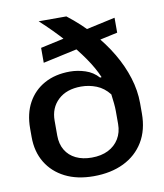

<svg xmlns="http://www.w3.org/2000/svg" viewBox="-83 -797 745 874"><g transform="rotate(-10 289.5 -360.0)"><path d="M280 9Q204 9 148.5 -19Q93 -47 62.5 -97.5Q32 -148 32 -216V-255Q32 -324 59.5 -374Q87 -424 137 -451.5Q187 -479 255 -479Q290 -479 325.5 -467.5Q361 -456 386 -428L393 -429Q375 -472 341.5 -520.5Q308 -569 261 -622Q214 -675 155 -729H283Q344 -682 392 -628Q440 -574 474 -516.5Q508 -459 526.5 -399.5Q545 -340 545 -282V-235Q545 -158 512 -103.5Q479 -49 419.5 -20Q360 9 280 9ZM286 -76Q330 -76 362 -92Q394 -108 412 -137.5Q430 -167 430 -206V-266Q430 -282 428 -301.5Q426 -321 423 -344Q398 -376 364 -389.5Q330 -403 293 -403Q226 -403 187 -366.5Q148 -330 148 -271V-202Q148 -163 165 -134.5Q182 -106 213 -91Q244 -76 286 -76ZM145 -539V-608L498 -685V-616Z"/></g></svg>

Font: Hubot Sans Medium
Style: Regular
Weight: 500
Designer: Deni Anggara
Foundry: GitHub, Inc., Subsidiary of Microsoft Corporation
Version: Version 2.000